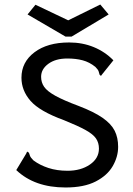

<svg xmlns="http://www.w3.org/2000/svg" viewBox="-20 -820 590 850"><path d="M270 10Q133 10 52 -67L96 -140L100 -149L108 -144Q110 -137 113 -129.5Q116 -122 128 -110Q156 -89 194 -76.5Q232 -64 279 -64Q338 -64 378 -91.5Q418 -119 418 -162Q418 -188 405 -207Q392 -226 358.5 -244.5Q325 -263 263 -288Q156 -327 115.5 -373Q75 -419 75 -476Q75 -545 132.5 -588.5Q190 -632 286 -632Q345 -632 395 -611.5Q445 -591 482 -553L433 -492L427 -484L421 -489Q419 -497 416.5 -504.5Q414 -512 402 -524Q376 -545 346 -553Q316 -561 278 -561Q226 -561 194 -537.5Q162 -514 162 -480Q162 -455 175.5 -435.5Q189 -416 225 -396Q261 -376 328 -351Q396 -325 434 -298.5Q472 -272 487.5 -241.5Q503 -211 503 -170Q503 -126 479 -84.5Q455 -43 403.5 -16.5Q352 10 270 10ZM424 -800 461 -756 297 -658H270L102 -756L137 -799L282 -730Z"/></svg>

Font: Inconsolata SemiExpanded Medium
Style: Regular
Weight: 500
Width: 6
Monospace: yes
Designer: Raph Levien, Cyreal, Brenton Simpson
Foundry: Raph Levien, Cyreal, Google
Version: Version 3.001; ttfautohint (v1.8.2.53-6de2)